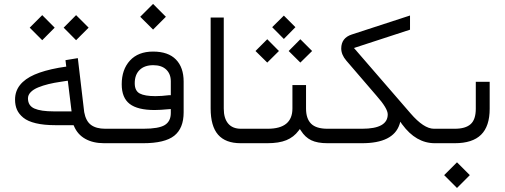

<svg xmlns="http://www.w3.org/2000/svg" viewBox="-20 -725 2557 972"><path d="M302.2 -585 365.2 -648.4 428.7 -585 365.2 -521.5ZM130.4 -585 193.8 -648.4 256.8 -585 193.8 -521.5ZM529.3 0H507.3Q451.2 0 411.9 -22Q372.6 -43.9 354.5 -86.9L352.5 -91.3H347.7H260.3Q202.1 -91.3 161.4 -101.1Q120.6 -110.8 98.1 -129.2Q75.7 -147.5 65.9 -169.7Q56.2 -191.9 56.2 -220.7Q56.2 -263.2 81.3 -294.7Q106.4 -326.2 154.5 -347.2Q202.6 -368.2 276.9 -381.8L308.1 -386.7L315.4 -387.7L314.5 -395L311.5 -420.4L374 -430.7L406.2 -158.2V-157.7Q414.6 -111.8 440.9 -92.5Q467.3 -73.2 512.7 -73.2H529.8Q535.6 -73.2 539.1 -64.2Q542.5 -55.2 542.5 -40V-34.7Q542.5 -19 539.1 -9.5Q535.6 0 529.3 0ZM341.3 -169.4 324.2 -309.1 323.2 -316.4 315.9 -315.4 287.6 -311Q253.9 -306.2 225.8 -299.3Q197.8 -292.5 173.3 -282.5Q148.9 -272.5 135.3 -258.3Q121.6 -244.1 121.6 -227.1Q121.6 -189.9 154.3 -175.5Q187 -161.1 252.9 -161.1H334H342.3Z M524.9 -73.2H705.6Q783.7 -73.2 814.2 -92Q844.7 -110.8 844.7 -152.8V-165V-172.9L836.9 -172.4Q789.6 -168 762.7 -168Q676.8 -168 636.5 -199Q596.2 -230 596.2 -298.3Q596.2 -373 637.9 -418.5Q679.7 -463.9 754.9 -463.9Q831.5 -463.9 870.6 -423.8Q909.7 -383.8 909.7 -312V-156.2Q909.7 -75.7 862.1 -37.8Q814.5 0 704.6 0H524.9Q512.2 0 512.2 -34.7V-40Q512.2 -50.3 513.7 -57.6Q515.1 -64.9 518.1 -69.1Q521 -73.2 524.9 -73.2ZM755.9 -395Q711.4 -395 686.8 -370.8Q662.1 -346.7 662.1 -303.7Q662.1 -265.1 687.5 -251.7Q712.9 -238.3 766.6 -238.3Q798.3 -238.3 836.9 -243.2H837.4H844.7V-250.5V-313.5Q844.7 -350.6 821.5 -372.8Q798.3 -395 755.9 -395ZM689.9 -640.1 754.9 -705.1 819.8 -640.1 754.9 -575.2Z M1220.2 0H1198.2Q1121.6 0 1084 -43.2Q1046.4 -86.4 1046.4 -175.8V-636.2H1112.8V-175.3Q1112.8 -126 1135 -99.6Q1157.2 -73.2 1199.7 -73.2H1220.2Q1226.6 -73.2 1229.7 -64.2Q1232.9 -55.2 1232.9 -40V-34.7Q1232.9 0 1220.2 0Z M1357.9 -587.4 1417 -646 1475.6 -587.4 1417 -527.8ZM1441.4 -466.8 1500.5 -526.4 1560.1 -466.8 1500.5 -408.2ZM1273.4 -466.8 1333 -526.4 1392.1 -466.8 1333 -408.2ZM1647.5 0H1638.2Q1586.4 0 1555.4 -15.1Q1524.4 -30.3 1503.9 -63L1498 -71.8L1491.7 -63.5Q1467.3 -30.8 1429.9 -15.4Q1392.6 0 1333 0H1215.8Q1203.1 0 1203.1 -34.7V-40Q1203.1 -50.3 1204.6 -57.6Q1206.1 -64.9 1209 -69.1Q1211.9 -73.2 1215.8 -73.2H1335.4Q1460.4 -73.2 1460.4 -175.8V-294.4H1529.3V-175.8Q1529.3 -124.5 1554.9 -98.9Q1580.6 -73.2 1637.7 -73.2H1647.9Q1653.8 -73.2 1657.2 -64.2Q1660.6 -55.2 1660.6 -40V-34.7Q1660.6 -19 1657.2 -9.5Q1653.8 0 1647.5 0Z M2187.5 0H2181.2Q2085.9 0 2016.1 -95.2L2015.1 -96.2L2006.8 -108.9L2002.4 -94.7Q1970.7 0 1812.5 0H1644Q1631.3 0 1631.3 -34.7V-40Q1631.3 -50.3 1632.8 -57.6Q1634.3 -64.9 1637.2 -69.1Q1640.1 -73.2 1644 -73.2H1813.5Q1942.9 -73.2 1942.9 -146Q1942.9 -176.3 1886.2 -240.2L1732.9 -418.5Q1707.5 -448.2 1707.5 -480Q1708 -533.2 1760.7 -550.3L2055.7 -646.5V-574.7L1782.2 -485.4L1772 -481.9L1779.3 -473.6L2058.1 -151.4Q2125.5 -73.2 2176.8 -73.2H2188Q2193.8 -73.2 2197.3 -64.2Q2200.7 -55.2 2200.7 -40V-34.7Q2200.7 -19 2197.3 -9.5Q2193.8 0 2187.5 0Z M2184.1 -73.2H2282.7Q2336.4 -73.2 2362.5 -96.4Q2388.7 -119.6 2388.7 -174.8V-311H2459V-174.3Q2459 -85.9 2415.5 -43Q2372.1 0 2282.2 0H2184.1Q2171.4 0 2171.4 -34.7V-40Q2171.4 -50.3 2172.9 -57.6Q2174.3 -64.9 2177.2 -69.1Q2180.2 -73.2 2184.1 -73.2ZM2228.5 161.6 2293.5 96.7 2358.4 161.6 2293.5 226.6Z"/></svg>

Font: Shabnam Light FD
Style: Light-FD
Weight: 300
Foundry: DejaVu fonts team - Redesigned by Saber Rastikerdar - Based on Vazir font
Version: Version 5.0.0